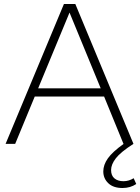

<svg xmlns="http://www.w3.org/2000/svg" viewBox="-20 -720 702 961"><path d="M593 221Q547 221 522 197Q497 173 497 138Q497 105 520 72.5Q543 40 599 0H598L501 -237H154L56 0H8L300 -700H357L648 0Q584 41 560 72Q536 103 536 131Q536 159 553 173Q570 187 598 187Q612 187 625 183Q638 179 649 172L662 201Q647 211 630 216Q613 221 593 221ZM171 -278H484L328 -657Z"/></svg>

Font: Red Hat Display VF
Style: Regular
Weight: 300
Designer: Pentagram, MCKL
Foundry: Pentagram, MCKL
Version: Version 1.023